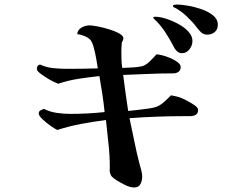

<svg xmlns="http://www.w3.org/2000/svg" viewBox="-20 -816 1040 848"><path d="M855 -331Q855 -315 844.5 -309Q834 -303 820 -303Q806 -303 795 -303Q672 -303 552 -294Q563 -244 573 -193.5Q583 -143 596 -93Q600 -79 604 -64Q608 -49 608 -35Q608 -19 600.5 -3.5Q593 12 573 12Q554 12 531.5 0.5Q509 -11 493 -21Q481 -29 474.5 -35.5Q468 -42 465 -57Q464 -62 464.5 -67.5Q465 -73 465 -77Q465 -130 459 -182Q453 -234 448 -286Q394 -279 340 -269Q286 -259 233 -242Q224 -246 204.5 -259.5Q185 -273 168 -289Q151 -305 151 -315Q151 -324 159 -328.5Q167 -333 174 -335Q200 -322 230.5 -317.5Q261 -313 289 -313Q327 -313 365.5 -315Q404 -317 442 -321Q438 -361 432 -400.5Q426 -440 419 -480Q373 -475 327 -468Q281 -461 237 -446Q195 -463 156 -493Q151 -497 147 -501.5Q143 -506 143 -513Q143 -528 157 -531Q184 -518 216 -515Q248 -512 277 -512Q311 -512 344.5 -512.5Q378 -513 412 -514Q410 -528 405.5 -554Q401 -580 394.5 -604.5Q388 -629 380 -639Q370 -650 352.5 -657Q335 -664 321 -665Q323 -685 340.5 -694.5Q358 -704 376 -704Q386 -704 410 -699.5Q434 -695 460.5 -687Q487 -679 506 -668.5Q525 -658 525 -647Q525 -642 522.5 -637.5Q520 -633 518 -628Q517 -623 516.5 -609Q516 -595 516 -589Q516 -571 516.5 -552.5Q517 -534 520 -516Q541 -517 563 -518Q585 -519 606 -523Q623 -527 641.5 -545Q660 -563 671 -576Q680 -576 697.5 -571.5Q715 -567 733.5 -559Q752 -551 765 -541Q778 -531 778 -520Q778 -506 768.5 -499Q759 -492 746 -492Q691 -492 635.5 -489.5Q580 -487 524 -485Q529 -445 534.5 -405.5Q540 -366 546 -326Q559 -327 585 -330Q611 -333 635.5 -336.5Q660 -340 670 -344Q687 -350 705 -366Q723 -382 735 -395Q746 -393 757.5 -390.5Q769 -388 779 -384Q787 -381 805.5 -371.5Q824 -362 839.5 -351Q855 -340 855 -331ZM830 -635Q830 -616 817 -598.5Q804 -581 783 -581Q773 -581 764.5 -587.5Q756 -594 751 -603Q733 -638 711.5 -671.5Q690 -705 661 -732Q660 -734 658.5 -734.5Q657 -735 657 -738Q657 -741 661 -741.5Q665 -742 667 -742Q686 -742 713 -733.5Q740 -725 767 -710.5Q794 -696 812 -676.5Q830 -657 830 -635ZM942 -707Q942 -686 928.5 -674.5Q915 -663 895 -663Q879 -663 868.5 -673Q858 -683 849 -695Q832 -718 805 -743.5Q778 -769 752 -782Q750 -783 747 -784.5Q744 -786 744 -789Q744 -794 751 -795Q758 -796 761 -796Q779 -796 809 -791Q839 -786 869.5 -775.5Q900 -765 921 -748Q942 -731 942 -707Z"/></svg>

Font: Kaisei HarunoUmi
Style: Bold
Weight: 700
Designer: Font-Kai, 金井和夫
Foundry: KAZUO KANAI
Version: Version 5.003